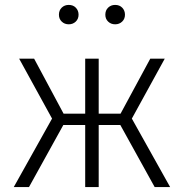

<svg xmlns="http://www.w3.org/2000/svg" viewBox="-20 -762 749 782"><path d="M673 0H610L470 -253H382V0H327V-253H238L98 0H36L192 -279L58 -523H119L239 -299H327V-523H382V-299H471L592 -523H651L517 -279ZM260 -663Q243 -663 231.5 -674Q220 -685 220 -702Q220 -720 231.5 -731Q243 -742 260 -742Q278 -742 289 -730.5Q300 -719 300 -702Q300 -685 288.5 -674Q277 -663 260 -663ZM449 -663Q432 -663 420.5 -674Q409 -685 409 -702Q409 -720 420.5 -731Q432 -742 449 -742Q467 -742 478 -730.5Q489 -719 489 -702Q489 -685 477.5 -674Q466 -663 449 -663Z"/></svg>

Font: Trujillo Light
Style: Regular
Weight: 300
Designer: Fira Sans original fonts by bBox Type GmbH, Carrois Corporate GbR, & Edenspiekermann AG / Changes by Cristiano Sobral
Foundry: Fira Sans original fonts by bBox Type GmbH, Carrois Corporate GbR, & Edenspiekermann AG / Changes by Cristiano Sobral
Version: Version 4.301;July 28, 2020;FontCreator 13.0.0.2655 64-bit